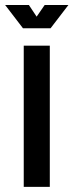

<svg xmlns="http://www.w3.org/2000/svg" viewBox="-52 -724 285 744"><path d="M40 0V-547H141V0ZM37 -614.5 -32 -704.5H60L90 -659.5L121 -704.5H213L144 -614.5Z"/></svg>

Font: League Gothic
Style: Regular
Weight: 400
Designer: The League of Moveable Type
Version: Version 2.001